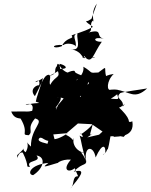

<svg xmlns="http://www.w3.org/2000/svg" viewBox="-20 -907 834 1062"><path d="M293 -317C263 -287 326 -349 315 -369C274 -368 311 -377 355 -352C379 -366 319 -339 399 -359C400 -340 450 -395 469 -453C479 -447 462 -429 438 -442C437 -396 406 -321 448 -372L336 -367L302 -327L289 -299ZM500 -173C464 -147 482 -168 495 -229C495 -211 429 -162 427 -165C417 -185 461 -131 420 -157C430 -135 433 -80 461 -2C427 -106 374 -72 450 -59C356 -84 395 -176 387 -129C350 -173 329 -151 360 -174C257 -101 256 -168 242 -110C251 -114 173 -120 199 -144C219 -152 224 -118 284 -128C266 -203 263 -202 248 -161L348 -170L411 -224L488 -220L558 -172L664 -150L705 -196L700 -212C733 -221 678 -256 692 -211C691 -231 712 -246 626 -324C635 -283 695 -366 659 -317C668 -361 612 -359 645 -392C658 -399 764 -412 794 -418C723 -353 698 -401 622 -411C632 -354 653 -357 593 -361C655 -399 656 -416 593 -411C570 -401 568 -459 609 -498C544 -489 544 -461 568 -480C552 -536 581 -547 524 -506C467 -502 498 -505 441 -538C451 -489 378 -444 409 -470C481 -487 413 -488 394 -509C400 -530 317 -493 368 -503C310 -507 303 -585 294 -540C273 -518 306 -500 249 -486C344 -529 302 -530 310 -554C350 -545 365 -520 295 -527C320 -471 288 -494 258 -438C246 -452 274 -505 240 -491C220 -481 204 -432 173 -375C136 -417 193 -442 196 -434C212 -499 129 -417 218 -475C201 -418 180 -363 178 -345C217 -331 187 -342 139 -330C86 -317 178 -361 158 -294C125 -287 157 -292 42 -290C56 -254 78 -254 94 -251C144 -168 90 -162 139 -159C167 -184 125 -194 174 -252C232 -236 150 -201 151 -96C100 -146 155 -122 122 -65C88 -86 145 -110 75 -49C75 -5 75 -70 106 -63C147 20 117 15 146 16C117 -24 215 -8 182 -47C235 -39 224 23 163 62C128 58 146 3 248 -6C212 21 217 19 306 -8C283 5 317 -29 372 -24C305 53 394 57 420 -16C397 3 358 -54 412 68C377 66 394 116 370 135C420 74 465 21 388 43C441 -16 465 19 454 -34C451 -100 498 -100 509 -36C549 -125 567 -97 562 -60C526 -40 574 -56 572 -84C574 -73 577 -71 591 -153C624 -154 604 -155 609 -150C633 -153 727 -147 712 -236L673 -223L666 -166L614 -240L528 -162L463 -147ZM466 -791C435 -794 494 -761 494 -758C435 -726 379 -716 376 -710C393 -689 349 -706 321 -651C270 -632 255 -663 332 -658C347 -673 402 -663 398 -647C407 -688 370 -709 412 -725C393 -710 444 -618 369 -636C448 -621 429 -569 451 -600C441 -624 464 -566 434 -592C514 -582 536 -598 452 -589C490 -552 496 -610 543 -676C497 -673 488 -707 555 -693C502 -703 561 -753 462 -725C503 -732 468 -773 495 -794C513 -756 470 -827 516 -887L486 -803Z"/></svg>

Font: Hussar Lance
Style: ExBdObl
Weight: 700
Foundry: Cannot Into Space Fonts, PlusOne Fonts
Version: Version 2.270